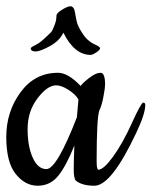

<svg xmlns="http://www.w3.org/2000/svg" viewBox="-20 -587 483 612"><path d="M281 5Q242 5 222 -11Q215 -18 215 -46.5Q215 -75 217 -123Q191 -58 165.5 -26.5Q140 5 100 5Q60 5 30 -32.5Q0 -70 0 -150.5Q0 -231 45.5 -293Q91 -355 165 -355Q197 -355 237 -313Q245 -324 265.5 -339.5Q286 -355 300.5 -355Q315 -355 315 -317Q315 -307 309.5 -278Q304 -249 297 -236Q288 -213 288 -73Q288 -46 294 -46Q311 -47 341 -88.5Q371 -130 400.5 -195Q430 -260 436.5 -260Q443 -260 443 -252Q443 -224 414 -163Q335 5 281 5ZM159 -315Q131 -315 99.5 -273.5Q68 -232 68 -176Q68 -120 84.5 -84Q101 -48 128 -48Q161 -48 225 -213Q226 -221 227.5 -240.5Q229 -260 230 -270Q221 -286 198.5 -300.5Q176 -315 159 -315ZM269 -412Q217 -412 182 -483Q170 -457 139 -440Q108 -423 93.5 -423Q79 -423 78 -432Q78 -436 86.5 -440Q95 -444 103.5 -449.5Q112 -455 123 -465.5Q134 -476 140 -481.5Q146 -487 150 -497.5Q154 -508 155 -510Q160 -523 160 -538Q161 -546 178.5 -556.5Q196 -567 204 -567Q216 -567 219 -547.5Q222 -528 225.5 -515Q229 -502 242 -482Q258 -456 283 -445Q299 -438 299 -433Q299 -428 287 -420Q275 -412 269 -412Z"/></svg>

Font: Cookie
Style: Regular
Weight: 400
Designer: Ania Kruk
Foundry: Ania Kruk
Version: Version 1.004